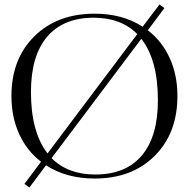

<svg xmlns="http://www.w3.org/2000/svg" viewBox="-20 -788 842 856"><path d="M111 48 89 32 163 -67Q100 -115 65.5 -190.5Q31 -266 31 -360Q31 -525 133 -626Q235 -727 402 -727Q526 -727 616 -669L691 -768L713 -752L639 -653Q702 -605 736.5 -529.5Q771 -454 771 -360Q771 -194 669.5 -93Q568 8 402 8Q277 8 185 -51ZM405 -10Q541 -10 612.5 -95Q684 -180 684 -341Q684 -521 610 -615L210 -83Q282 -10 405 -10ZM192 -104 592 -636Q520 -709 398 -709Q262 -709 190 -624Q118 -539 118 -378Q118 -199 192 -104Z"/></svg>

Font: FoglihtenNo06
Style: Regular
Weight: 500
Designer: gluk (gluksza@wp.pl)
Foundry: gluk (gluksza@wp.pl)
Version: Version 0.76